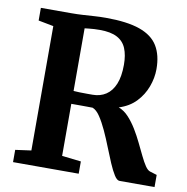

<svg xmlns="http://www.w3.org/2000/svg" viewBox="-83 -830 888 910"><g transform="rotate(10 361.0 -375.0)"><path d="M39 0V-59L115 -69.5V-668L42 -682V-743H186Q218.5 -743 245.8 -744.8Q273 -746.5 298.8 -748.2Q324.5 -750 354 -750Q456.5 -750 517.5 -728.5Q578.5 -707 605.2 -663Q632 -619 632 -552Q632 -509.5 616.2 -467Q600.5 -424.5 568.8 -391.2Q537 -358 487.5 -342.5Q514 -332.5 535.8 -309Q557.5 -285.5 575.8 -255.5Q594 -225.5 609.2 -194Q624.5 -162.5 637.8 -135Q651 -107.5 663.2 -89.5Q675.5 -71.5 687.5 -68.5L720 -58.5V0H551.5Q539 0 525.8 -21Q512.5 -42 498 -75.8Q483.5 -109.5 468.2 -148.5Q453 -187.5 436.2 -223.8Q419.5 -260 402 -286.2Q384.5 -312.5 365.5 -319.5Q355.5 -319.5 341.2 -319.8Q327 -320 312.2 -320Q297.5 -320 284.2 -320Q271 -320 263 -320V-69.5L355 -59V0ZM355 -380Q391.5 -380 419 -398Q446.5 -416 461.5 -452.5Q476.5 -489 476.5 -545.5Q476.5 -592 463.2 -624Q450 -656 419.2 -672.2Q388.5 -688.5 335.5 -688.5Q321.5 -688.5 308.5 -687.8Q295.5 -687 284.2 -685.8Q273 -684.5 263 -683.5V-382Q273 -381 291.5 -380.5Q310 -380 328 -380Q346 -380 355 -380Z"/></g></svg>

Font: Merriweather 20pt
Style: Bold
Weight: 700
Version: Version 2.100